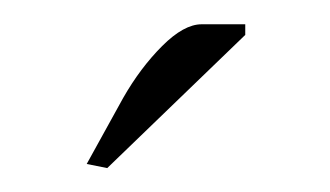

<svg xmlns="http://www.w3.org/2000/svg" viewBox="-20 -690 273 159"><path d="M183.1 -661.1 68.8 -550.8 51.8 -554.2 82 -608.9Q96.2 -633.8 114.3 -651.9Q132.3 -669.9 147 -669.9H183.1Z"/></svg>

Font: Resagokr
Style: Light
Weight: 300
Designer: gluk
Foundry: gluk
Version: Version 0.95